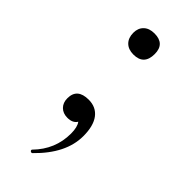

<svg xmlns="http://www.w3.org/2000/svg" viewBox="-180 -393 584 584"><g transform="rotate(45 112.5 -100.5)"><path d="M103 -270Q81 -270 68.5 -282.5Q56 -295 56 -317Q56 -337 68.5 -349Q81 -361 103 -361Q148 -361 148 -317Q148 -270 103 -270ZM104 -77Q136 -77 153.5 -54Q171 -31 171 13Q171 88 98 159Q96 161 93 160Q90 159 89 156.5Q88 154 90 152Q139 102 139 34Q139 6 129 -7Q120 8 97 8Q78 8 66.5 -3.5Q55 -15 55 -34Q55 -77 104 -77Z"/></g></svg>

Font: Cormorant Garamond Book
Style: Regular
Weight: 500
Designer: Christian Thalmann (Catharsis Fonts)
Version: Version 1.000;PS 002.000;hotconv 1.0.88;makeotf.lib2.5.64775